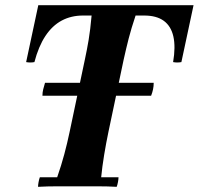

<svg xmlns="http://www.w3.org/2000/svg" viewBox="-20 -720 768 742"><path d="M564 -350H144Q144 -363 147 -375Q150 -387 154 -400H574Q574 -387 571.5 -375Q569 -363 564 -350ZM127 2Q127 -5 129 -16Q131 -27 134 -35H201Q217 -81 228.5 -124Q240 -167 249 -210L308 -490Q316 -527 322.5 -565.5Q329 -604 334 -660H301Q255 -660 218.5 -640.5Q182 -621 155.5 -581Q129 -541 113 -480Q97 -477 81 -480L128 -700H728L681 -480Q665 -477 649 -480Q659 -539 650 -579Q641 -619 613 -639.5Q585 -660 537 -660H504Q487 -609 477.5 -572Q468 -535 458 -490L399 -210Q390 -167 382.5 -121.5Q375 -76 371 -35H438Q438 -28 436 -17Q434 -6 431 2Q397 0 355.5 0Q314 0 279 0Q245 0 203.5 0Q162 0 127 2Z"/></svg>

Font: Poltawski Nowy
Style: Bold Italic
Weight: 700
Italic angle: -12°
Designer: Adam Pótawski, Mateusz Machalski, Borys Kosmynka, Ania Wieluska
Foundry: Capitalics.wtf
Version: Version 1.001;gftools[0.9.25]